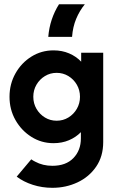

<svg xmlns="http://www.w3.org/2000/svg" viewBox="-20 -666 554 908"><path d="M127.8 87.5Q136.8 93.8 146.5 98.6Q182.6 118.1 227.8 118.1Q291.7 118.1 327.1 81.6Q362.5 45.1 362.5 -11.8V-41Q338.9 -16.7 305.9 -2.8Q272.9 11.1 233.3 11.1Q175.7 11.1 128.5 -18.8Q81.2 -48.6 53.1 -98.3Q25 -147.9 25 -208.3Q25 -268.8 53.1 -318.8Q81.2 -368.8 128.5 -398.3Q175.7 -427.8 233.3 -427.8Q273.6 -427.8 306.9 -413.5Q340.3 -399.3 363.9 -374.3V-416.7H468.1V5.6Q468.1 73.6 434.7 122.2Q401.4 170.8 346.5 196.5Q291.7 222.2 227.8 222.2Q179.2 222.2 135.1 208Q91 193.8 59 169.4ZM247.9 -95.1Q278.5 -95.1 303.5 -110.4Q328.5 -125.7 343.4 -151.4Q358.3 -177.1 358.3 -208.3Q358.3 -239.6 343.4 -265.3Q328.5 -291 303.5 -306.2Q278.5 -321.5 247.9 -321.5Q217.4 -321.5 192.4 -306.2Q167.4 -291 152.4 -265.3Q137.5 -239.6 137.5 -208.3Q137.5 -177.1 152.4 -151.4Q167.4 -125.7 192.4 -110.4Q217.4 -95.1 247.9 -95.1ZM208.3 -491.7Q211.8 -534.7 224.7 -573.3Q237.5 -611.8 259 -645.8H381.2Q356.2 -615.3 340.3 -577.1Q324.3 -538.9 320.8 -491.7Z"/></svg>

Font: co2trust
Style: Bold
Weight: 700
Designer: Kristian Moeller
Foundry: Dicotype
Version: Version 1.000